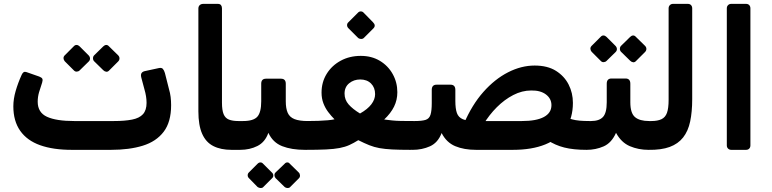

<svg xmlns="http://www.w3.org/2000/svg" viewBox="-20 -770 3993 993"><path d="M351 5Q255 5 187.5 -19Q120 -43 84.5 -93.5Q49 -144 49 -220Q49 -258 61 -299.5Q73 -341 92 -383Q96 -392 102 -396.5Q108 -401 123 -395L183 -374Q196 -369 199 -362.5Q202 -356 198 -343Q189 -317 182 -293Q175 -269 175 -244Q175 -188 223 -166Q271 -144 364 -144H569Q625 -144 663 -151.5Q701 -159 719.5 -179.5Q738 -200 738 -238Q738 -271 727 -308L711 -368Q707 -383 711.5 -391Q716 -399 728 -402L802 -418Q816 -421 822.5 -413.5Q829 -406 833 -392L854 -309Q860 -289 862.5 -268.5Q865 -248 865 -226Q865 -139 826.5 -88.5Q788 -38 718.5 -16.5Q649 5 554 5ZM392 -406Q386 -400 377 -399.5Q368 -399 361 -407L315 -453Q309 -460 308.5 -468.5Q308 -477 315 -484L361 -530Q368 -538 376.5 -537.5Q385 -537 392 -530L438 -484Q445 -477 445.5 -468Q446 -459 439 -452ZM545 -406Q538 -398 529.5 -399Q521 -400 514 -407L467 -453Q461 -459 461 -468.5Q461 -478 467 -484L514 -530Q521 -537 529 -537.5Q537 -538 544 -530L591 -484Q598 -477 598 -468Q598 -459 591 -452Z M1222 5H1177Q1122 5 1083.5 -14.5Q1045 -34 1025.5 -78Q1006 -122 1006 -194V-726Q1006 -737 1013 -743.5Q1020 -750 1032 -750H1106Q1118 -750 1123 -743.5Q1128 -737 1128 -727V-239Q1128 -200 1136.5 -179.5Q1145 -159 1164 -151.5Q1183 -144 1213 -144H1237Q1252 -144 1252 -129V-25Q1252 5 1222 5Z M1222 5Q1207 5 1207 -10V-114Q1207 -144 1237 -144Q1291 -144 1311 -166.5Q1331 -189 1331 -246V-337Q1331 -363 1356 -363H1433Q1458 -363 1458 -337V-246Q1458 -209 1468 -186.5Q1478 -164 1503 -154Q1528 -144 1572 -144Q1587 -144 1587 -129V-25Q1587 5 1557 5Q1488 5 1439.5 -14Q1391 -33 1368 -83Q1351 -35 1311.5 -15Q1272 5 1222 5ZM1341 198Q1336 203 1327.5 202.5Q1319 202 1312 197L1267 151Q1261 145 1261 136.5Q1261 128 1267 122L1312 77Q1319 70 1327 70Q1335 70 1341 77L1386 122Q1393 128 1393.5 137Q1394 146 1387 152ZM1480 198Q1475 203 1466.5 202.5Q1458 202 1452 197L1405 151Q1400 145 1399.5 136.5Q1399 128 1405 122L1452 77Q1458 70 1466 70Q1474 70 1479 77L1525 122Q1531 128 1531.5 137Q1532 146 1526 152Z M1560 5Q1542 5 1542 -13V-121Q1542 -132 1549 -138Q1556 -144 1567 -144Q1599 -144 1626.5 -145Q1654 -146 1675.5 -148Q1697 -150 1710 -153Q1693 -170 1677.5 -190.5Q1662 -211 1652.5 -236Q1643 -261 1643 -291Q1643 -345 1669.5 -388Q1696 -431 1742 -456Q1788 -481 1846 -481Q1902 -481 1944.5 -455.5Q1987 -430 2011 -387Q2035 -344 2035 -293Q2035 -253 2018 -218.5Q2001 -184 1967 -152Q1991 -149 2009.5 -147Q2028 -145 2053.5 -144.5Q2079 -144 2122 -144Q2129 -144 2134 -139.5Q2139 -135 2139 -127V-29Q2139 5 2103 5Q2046 5 2008 3Q1970 1 1942.5 -4Q1915 -9 1890 -19Q1865 -29 1833 -45Q1809 -30 1787 -20Q1765 -10 1736.5 -4.5Q1708 1 1666 3Q1624 5 1560 5ZM1842 -183Q1881 -205 1900.5 -230.5Q1920 -256 1920 -283Q1920 -317 1899 -338Q1878 -359 1843 -359Q1810 -359 1786 -339.5Q1762 -320 1762 -286Q1762 -254 1783 -230Q1804 -206 1842 -183ZM1862 -574Q1856 -568 1846.5 -568.5Q1837 -569 1831 -575L1782 -624Q1775 -631 1775 -640Q1775 -649 1782 -655L1831 -704Q1837 -711 1846 -711Q1855 -711 1861 -704L1909 -655Q1926 -638 1911 -623Z M3014 5Q2946 5 2898.5 -7Q2851 -19 2812 -45L2906 -164Q2923 -157 2939.5 -152.5Q2956 -148 2977.5 -146Q2999 -144 3029 -144Q3044 -144 3044 -129V-25Q3044 5 3014 5ZM2114 5Q2105 5 2099.5 1.5Q2094 -2 2094 -15V-119Q2094 -133 2102 -138.5Q2110 -144 2124 -144Q2162 -144 2181 -150Q2200 -156 2206.5 -176.5Q2213 -197 2213 -237V-305Q2213 -332 2238 -332H2310Q2335 -332 2335 -305V-248Q2335 -208 2343 -185.5Q2351 -163 2373.5 -153.5Q2396 -144 2438 -144H2679Q2754 -144 2793 -165Q2832 -186 2832 -226Q2832 -260 2803.5 -281.5Q2775 -303 2727 -302Q2680 -302 2634.5 -278.5Q2589 -255 2549.5 -215.5Q2510 -176 2479 -125L2379 -130Q2421 -228 2480 -294.5Q2539 -361 2607.5 -396Q2676 -431 2745 -431Q2812 -431 2855.5 -403.5Q2899 -376 2921 -332.5Q2943 -289 2943 -238Q2943 -160 2906 -105.5Q2869 -51 2800 -23Q2731 5 2632 5H2442Q2380 5 2334.5 -14Q2289 -33 2264 -82Q2245 -32 2204 -13.5Q2163 5 2114 5Z M3014 5Q2999 5 2999 -10V-114Q2999 -144 3029 -144H3037Q3079 -144 3098.5 -165Q3118 -186 3118 -241V-337Q3118 -364 3143 -364H3215Q3240 -364 3240 -337V-241Q3240 -185 3264 -164.5Q3288 -144 3337 -144H3349Q3364 -144 3364 -129V-25Q3364 5 3334 5Q3282 5 3237.5 -14Q3193 -33 3166 -83Q3143 -31 3102 -13Q3061 5 3014 5ZM3117 -455Q3111 -449 3102 -448.5Q3093 -448 3086 -456L3040 -502Q3034 -509 3033.5 -517.5Q3033 -526 3040 -533L3086 -579Q3093 -587 3101.5 -586.5Q3110 -586 3117 -579L3163 -533Q3170 -526 3170.5 -517Q3171 -508 3164 -501ZM3270 -455Q3263 -447 3254.5 -448Q3246 -449 3239 -456L3192 -502Q3186 -508 3186 -517.5Q3186 -527 3192 -533L3239 -579Q3246 -586 3254 -586.5Q3262 -587 3269 -579L3316 -533Q3323 -526 3323 -517Q3323 -508 3316 -501Z M3334 5Q3319 5 3319 -10V-114Q3319 -144 3349 -144Q3381 -144 3401 -153.5Q3421 -163 3429.5 -186.5Q3438 -210 3438 -254V-727Q3438 -737 3444.5 -743.5Q3451 -750 3461 -750H3537Q3548 -750 3554 -743.5Q3560 -737 3560 -727V-257Q3560 -192 3549.5 -142Q3539 -92 3513 -59Q3487 -26 3443.5 -10Q3400 6 3334 5Z M3762 5Q3752 5 3745.5 -1.5Q3739 -8 3739 -18V-727Q3739 -737 3745.5 -743.5Q3752 -750 3762 -750H3838Q3849 -750 3855 -743.5Q3861 -737 3861 -727V-18Q3861 -8 3855 -1.5Q3849 5 3838 5Z"/></svg>

Font: Rubik SemiBold
Style: Italic
Weight: 600
Italic angle: -12°
Designer: Hubert and Fischer
Foundry: Hubert and Fischer
Version: Version 2.300;gftools[0.9.30]